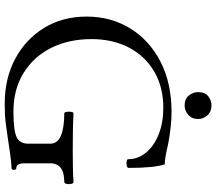

<svg xmlns="http://www.w3.org/2000/svg" viewBox="-70 -810 894 793"><g transform="rotate(90 376.5 -414.0)"><path d="M409 13Q304 13 223 -30.5Q142 -74 95.5 -150Q49 -226 49 -325Q49 -426 98 -505.5Q147 -585 235.5 -630.5Q324 -676 443 -676Q501 -676 575 -662Q609 -654 627.5 -651Q646 -648 659 -648Q674 -606 674 -499Q674 -493 665 -491Q656 -489 647 -490.5Q638 -492 638 -497Q638 -538 610.5 -571Q583 -604 535 -623Q487 -642 426 -642Q340 -642 276 -604.5Q212 -567 177 -500Q142 -433 142 -346Q142 -251 178.5 -178.5Q215 -106 282.5 -64.5Q350 -23 441 -23Q517 -23 545.5 -35.5Q574 -48 574 -85V-175Q574 -205 541 -219Q508 -233 449 -233Q444 -233 442.5 -242.5Q441 -252 442.5 -261.5Q444 -271 449 -271Q488 -269 527 -268.5Q566 -268 605 -268Q636 -268 668.5 -268.5Q701 -269 732 -271Q738 -271 740 -261.5Q742 -252 740 -242.5Q738 -233 732 -233Q655 -233 655 -175V-69Q655 -35 674 -35Q682 -35 682 -25Q682 -15 674 -15Q665 -15 645.5 -13Q626 -11 602.5 -7.5Q579 -4 559 -1Q520 5 496.5 8Q473 11 454 12Q435 13 409 13ZM416 -730Q389 -730 375 -747.5Q361 -765 361 -786Q361 -814 378 -827.5Q395 -841 416 -841Q442 -841 457 -824Q472 -807 472 -786Q472 -760 454.5 -745Q437 -730 416 -730Z"/></g></svg>

Font: Junicode SmExp
Style: Regular
Weight: 400
Width: 6
Designer: Peter S. Baker
Version: Version 2.205; ttfautohint (v1.8.4)